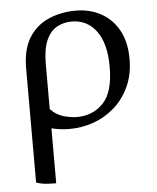

<svg xmlns="http://www.w3.org/2000/svg" viewBox="-50 -500 628 769"><g transform="rotate(-5 263.5 -116.0)"><path d="M283 -457Q339 -457 384 -432.5Q429 -408 455 -361Q481 -314 481 -246Q481 -183 458.5 -134.5Q436 -86 398.5 -53Q361 -20 314 -3.5Q267 13 218 13Q180 13 145 4V225Q125 225 105 223.5Q85 222 65 215V-243Q65 -320 94.5 -367Q124 -414 174 -435.5Q224 -457 283 -457ZM145 -73Q169 -48 199 -40Q229 -32 251 -32Q315 -32 357 -75.5Q399 -119 399 -221Q399 -315 362 -365Q325 -415 263 -415Q231 -415 204 -400.5Q177 -386 161 -350.5Q145 -315 145 -253Z"/></g></svg>

Font: Bona Nova SC
Style: Regular
Weight: 400
Designer: Mateusz Machalski
Foundry: Capitalics
Version: Version 4.001; ttfautohint (v1.8.4.7-5d5b)